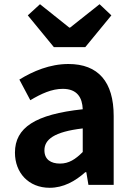

<svg xmlns="http://www.w3.org/2000/svg" viewBox="-20 -878 631 912"><path d="M216 14C281 14 337 -17 385 -60H390L400 0H520V-327C520 -489 447 -574 305 -574C217 -574 137 -540 72 -500L124 -402C176 -433 226 -456 278 -456C347 -456 371 -414 373 -359C148 -335 51 -272 51 -153C51 -57 116 14 216 14ZM265 -101C222 -101 191 -120 191 -164C191 -215 236 -252 373 -268V-156C338 -121 307 -101 265 -101ZM236 -654H385L509 -805L453 -858L313 -747H309L170 -858L112 -805Z"/></svg>

Font: Source Han Sans KR
Style: Bold
Weight: 700
Designer: Ryoko NISHIZUKA 西塚涼子 (kana, bopomofo & ideographs); Paul D. Hunt (Latin, Greek & Cyrillic); Sandoll Communications 산돌커뮤니
Foundry: Adobe
Version: Version 2.004;hotconv 1.0.118;makeotfexe 2.5.65603